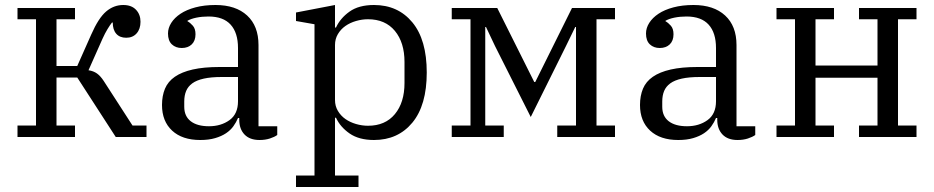

<svg xmlns="http://www.w3.org/2000/svg" viewBox="-20 -548 3736 768"><path d="M50 -46H124V-471H50V-516H280V-471H206V-284H289L345 -410Q374 -476 404.5 -502Q435 -528 473 -528Q506 -528 524 -509Q542 -490 542 -461Q542 -432 526.5 -414.5Q511 -397 485 -397Q459 -397 445 -413Q431 -429 431 -458H428Q420 -448 410 -431.5Q400 -415 390 -393L334 -267Q354 -264 368 -254Q382 -244 395 -224L510 -46H566V0H443L289 -238H206V-46H280V0H50Z M781 12Q709 12 668.5 -25.5Q628 -63 628 -128Q628 -165 640 -193.5Q652 -222 679.5 -241Q707 -260 751 -270Q795 -280 858 -280H932V-356Q932 -417 902.5 -449.5Q873 -482 814 -482Q788 -482 766 -477.5Q744 -473 730 -465V-463Q741 -457 751.5 -445Q762 -433 762 -411Q762 -385 747 -370.5Q732 -356 707 -356Q683 -356 667.5 -370.5Q652 -385 652 -414Q652 -436 665 -456.5Q678 -477 702 -493Q726 -509 761.5 -518.5Q797 -528 842 -528Q923 -528 968.5 -486Q1014 -444 1014 -368V-43H1089V-8Q1078 0 1059.5 6Q1041 12 1018 12Q979 12 958 -10Q937 -32 937 -69V-76H932Q925 -59 913.5 -43Q902 -27 884 -15Q866 -3 840.5 4.5Q815 12 781 12ZM816 -43Q864 -43 898 -67.5Q932 -92 932 -143V-240H867Q824 -240 795 -233.5Q766 -227 749 -214.5Q732 -202 724.5 -184Q717 -166 717 -142V-121Q717 -83 743 -63Q769 -43 816 -43Z M1164 154H1238V-451L1164 -464V-498L1320 -528V-438H1324Q1341 -475 1378 -501.5Q1415 -528 1476 -528Q1572 -528 1629.5 -458.5Q1687 -389 1687 -258Q1687 -127 1629.5 -57.5Q1572 12 1476 12Q1416 12 1378.5 -14Q1341 -40 1324 -77H1320V154H1414V200H1164ZM1452 -45Q1521 -45 1559.5 -91.5Q1598 -138 1598 -216V-300Q1598 -378 1559.5 -424.5Q1521 -471 1452 -471Q1428 -471 1404 -464Q1380 -457 1361.5 -444Q1343 -431 1331.5 -411.5Q1320 -392 1320 -368V-148Q1320 -124 1331.5 -104.5Q1343 -85 1361.5 -72Q1380 -59 1404 -52Q1428 -45 1452 -45Z M1787 -46H1862V-471H1787V-516H1969L2117 -220H2121L2268 -516H2440V-471H2366V-46H2440V0H2209V-46H2284V-440H2281L2244 -364L2103 -80L1960 -364L1924 -440H1921V-46H1995V0H1787Z M2693 12Q2621 12 2580.5 -25.5Q2540 -63 2540 -128Q2540 -165 2552 -193.5Q2564 -222 2591.5 -241Q2619 -260 2663 -270Q2707 -280 2770 -280H2844V-356Q2844 -417 2814.5 -449.5Q2785 -482 2726 -482Q2700 -482 2678 -477.5Q2656 -473 2642 -465V-463Q2653 -457 2663.5 -445Q2674 -433 2674 -411Q2674 -385 2659 -370.5Q2644 -356 2619 -356Q2595 -356 2579.5 -370.5Q2564 -385 2564 -414Q2564 -436 2577 -456.5Q2590 -477 2614 -493Q2638 -509 2673.5 -518.5Q2709 -528 2754 -528Q2835 -528 2880.5 -486Q2926 -444 2926 -368V-43H3001V-8Q2990 0 2971.5 6Q2953 12 2930 12Q2891 12 2870 -10Q2849 -32 2849 -69V-76H2844Q2837 -59 2825.5 -43Q2814 -27 2796 -15Q2778 -3 2752.5 4.5Q2727 12 2693 12ZM2728 -43Q2776 -43 2810 -67.5Q2844 -92 2844 -143V-240H2779Q2736 -240 2707 -233.5Q2678 -227 2661 -214.5Q2644 -202 2636.5 -184Q2629 -166 2629 -142V-121Q2629 -83 2655 -63Q2681 -43 2728 -43Z M3086 -46H3160V-471H3086V-516H3316V-471H3242V-286H3490V-471H3416V-516H3646V-471H3572V-46H3646V0H3416V-46H3490V-237H3242V-46H3316V0H3086Z"/></svg>

Font: IBM Plex Serif
Style: Regular
Weight: 400
Designer: Mike Abbink, Paul van der Laan, Pieter van Rosmalen
Foundry: Bold Monday
Version: Version 3.001